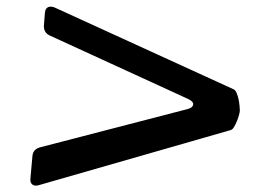

<svg xmlns="http://www.w3.org/2000/svg" viewBox="-20 -640 825 586"><path d="M131 -532Q113 -541 114 -562L117 -600Q118 -614 126.5 -618Q135 -622 147 -617L694 -367Q699 -364 702.5 -355.5Q706 -347 708 -337.5Q710 -328 711 -318.5Q712 -309 712 -303Q712 -298 709.5 -289Q707 -280 703 -270Q699 -260 694 -252Q689 -244 684 -243L99 -75Q86 -71 78.5 -77Q71 -83 73 -97L79 -164Q81 -184 101 -190L552 -307Q568 -311 569.5 -320.5Q571 -330 554 -338Z"/></svg>

Font: OpenDyslexic 3
Style: Regular
Weight: 400
Designer: Abelardo Gonzalez
Version: Version 1.000;PS 001.001;hotconv 1.0.56